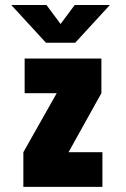

<svg xmlns="http://www.w3.org/2000/svg" viewBox="-20 -728 490 748"><path d="M71 0V-135L201 -365H76V-500H375V-365L247 -135H379V0ZM24 -708.5H161L216 -634.5L271 -708.5H408L273 -561.5H159Z"/></svg>

Font: Trispace Condensed ExtraBold
Style: Regular
Weight: 800
Width: 3
Designer: Tyler Finck
Foundry: Etcetera Type Company
Version: Version 1.210; ttfautohint (v1.8.3)